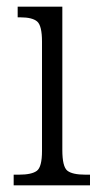

<svg xmlns="http://www.w3.org/2000/svg" viewBox="-20 -556 300 576"><path d="M21 0V-32H37Q75 -32 90.5 -43.5Q106 -55 106 -103V-431Q106 -479 91.5 -491.5Q77 -504 41 -504H33V-536H167V-106Q167 -56 182 -44Q197 -32 236 -32H250V0Z"/></svg>

Font: Noto Serif Condensed Light
Style: Regular
Weight: 300
Width: 3
Designer: Monotype Design Team
Foundry: Monotype Imaging Inc.
Version: Version 2.013